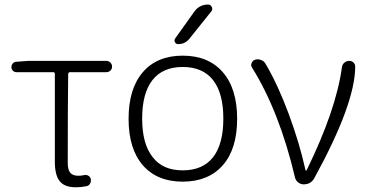

<svg xmlns="http://www.w3.org/2000/svg" viewBox="-20 -796 1580 829"><path d="M307.6 12.7Q258.8 12.7 237.8 -13.7Q216.8 -40 216.8 -97.7V-476.6Q216.8 -484.4 210 -484.4H50.8Q42 -484.4 35.6 -490.7Q29.3 -497.1 29.3 -506.3Q29.3 -515.6 35.6 -522.5Q42 -529.3 50.8 -529.3L102.5 -533.2H439.5Q449.2 -533.2 456.5 -525.9Q463.9 -518.6 463.9 -508.3Q463.9 -498 456.5 -491.2Q449.2 -484.4 439.5 -484.4H282.2Q275.4 -484.4 274.4 -476.6Q272.5 -345.7 272.5 -91.8Q272.5 -63.5 283.2 -50.3Q293.9 -37.1 318.4 -37.1Q330.1 -37.1 343.8 -40Q353.5 -42 361.8 -37.1Q370.1 -32.2 372.1 -22.5Q374 -12.7 369.1 -3.4Q364.3 5.9 353.5 7.8Q330.1 12.7 307.6 12.7Z M639.6 -117.2Q682.6 -60.5 769 -60.5Q855.5 -60.5 899.9 -117.2Q944.3 -173.8 944.3 -283.7Q944.3 -393.6 899.9 -450.2Q855.5 -506.8 769 -506.8Q682.6 -506.8 638.2 -450.2Q593.8 -393.6 593.8 -283.7Q593.8 -173.8 639.6 -117.2ZM942.4 -83Q879.9 -11.7 769 -11.7Q658.2 -11.7 596.7 -82.5Q535.2 -153.3 535.2 -283.2Q535.2 -413.1 596.7 -484.4Q658.2 -555.7 769 -555.7Q879.9 -555.7 941.9 -484.4Q1003.9 -413.1 1003.9 -283.2Q1003.9 -153.3 942.4 -83ZM819.3 -746.1Q840.8 -776.4 878.9 -776.4Q889.6 -776.4 894.5 -765.6Q896.5 -761.7 896.5 -757.8Q896.5 -752 892.6 -747.1L797.9 -628.9Q779.3 -605.5 749 -605.5Q739.3 -605.5 735.4 -614.3Q733.4 -617.2 733.4 -621.1Q733.4 -626 736.3 -629.9Z M1336.9 -26.4Q1322.3 0 1291 0Q1278.3 0 1267.6 -8.3Q1256.8 -16.6 1253.9 -29.3Q1186.5 -314.5 1068.4 -503.9Q1064.5 -509.8 1064.5 -515.6Q1064.5 -519.5 1066.4 -523.4Q1070.3 -534.2 1081.1 -538.1Q1086.9 -540 1092.8 -540Q1099.6 -540 1106.4 -537.1Q1119.1 -533.2 1126 -521.5Q1179.7 -430.7 1226.6 -304.2Q1273.4 -177.7 1298.8 -62.5Q1298.8 -59.6 1301.3 -59.6Q1303.7 -59.6 1304.7 -62.5Q1430.7 -320.3 1456.1 -503.9Q1457 -516.6 1466.3 -524.9Q1475.6 -533.2 1488.3 -533.2Q1500 -533.2 1507.8 -524.4Q1513.7 -517.6 1513.7 -508.8Q1513.7 -348.6 1336.9 -26.4Z"/></svg>

Font: Gen Jyuu Gothic P Light
Style: Regular
Weight: 200
Designer: [Source Han Sans]
Ryoko NISHIZUKA  (kana & ideographs); Paul D. Hunt (Latin, Greek & Cyrillic); Wenlong ZHANG  (bopomofo
Version: Version 1.002.20150607